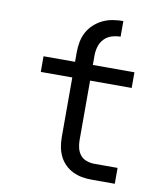

<svg xmlns="http://www.w3.org/2000/svg" viewBox="-83 -813 766 882"><g transform="rotate(10 300.0 -371.5)"><path d="M235 -564Q235 -589 239.5 -613Q244 -637 255.5 -658.5Q267 -680 285.5 -697Q304 -714 326 -724.5Q348 -735 372.5 -739Q397 -743 421 -743V-670Q400 -670 379.5 -663.5Q359 -657 344.5 -641.5Q330 -626 324 -605.5Q318 -585 318 -564ZM512 0H404Q381 0 358.5 -4Q336 -8 315.5 -18Q295 -28 279 -44Q263 -60 253 -80.5Q243 -101 239 -123.5Q235 -146 235 -169V-447H88V-520H235V-564H318V-520H512V-447H318V-169Q318 -150 322.5 -132Q327 -114 338.5 -100Q350 -86 368 -80Q386 -74 404 -74H512Z"/></g></svg>

Font: R Plex Mono
Style: Regular
Weight: 400
Monospace: yes
Designer: Belleve Invis
Foundry: Belleve Invis
Version: Version 31.8.0